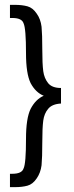

<svg xmlns="http://www.w3.org/2000/svg" viewBox="-20 -672 305 790"><path d="M21 -652H42Q71 -652 93 -646Q115 -640 131 -616Q147 -594 151 -562Q154 -531 154 -469Q154 -409 158 -379Q162 -350 178 -330Q194 -310 231 -310V-246Q194 -244 178 -224Q162 -205 158 -176Q154 -146 154 -86Q154 -24 151 8Q147 39 131 62Q115 86 93 92Q71 98 42 98H21V43H31Q70 43 77 21Q87 1 87 -101Q87 -185 106 -224Q127 -264 160 -278Q127 -291 106 -330Q87 -369 87 -453Q87 -555 77 -576Q70 -598 31 -598H21Z"/></svg>

Font: UN Bangla
Style: Regular
Weight: 400
Designer: Desinged by Rajon, Unicode developed by Rashed (IMGN)
Version: Version 2.001;March 19, 2023;FontCreator 14.0.0.2901 64-bit